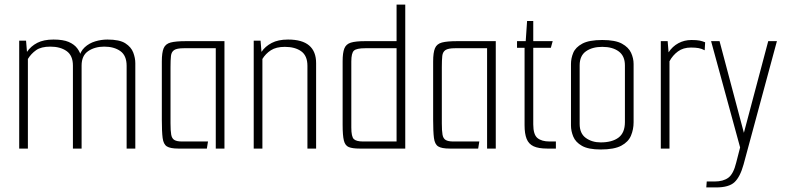

<svg xmlns="http://www.w3.org/2000/svg" viewBox="-20 -650 3434 840"><path d="M64 0V-472H94L98 -423Q115 -448 143 -462.5Q171 -477 214 -477Q256 -477 280.5 -466.5Q305 -456 318 -438.5Q331 -421 335 -402L325 -395Q331 -425 350.5 -443Q370 -461 396.5 -469Q423 -477 450 -477Q503 -477 528.5 -460.5Q554 -444 563 -420Q572 -396 572 -374V0H534V-362Q534 -407 506.5 -426.5Q479 -446 436 -446Q395 -446 366 -426.5Q337 -407 337 -363V0H299V-363Q299 -407 271.5 -426.5Q244 -446 200 -446Q160 -446 138 -430.5Q116 -415 102 -392V0Z M760 0Q725 0 710 -9.5Q695 -19 691.5 -46.5Q688 -74 688 -126V-381Q688 -420 696 -439Q704 -458 726.5 -464Q749 -470 794 -470H962V0H924V-439H784Q754 -439 742 -431Q730 -423 728 -405.5Q726 -388 726 -356V-110Q726 -78 729 -61Q732 -44 743 -37.5Q754 -31 776 -31H890L885 0Z M1090 -472H1120L1124 -423Q1140 -447 1168.5 -462Q1197 -477 1240 -477Q1302 -477 1332.5 -451Q1363 -425 1363 -374V0H1325V-362Q1325 -406 1298 -425.5Q1271 -445 1226 -445Q1188 -445 1165 -430Q1142 -415 1128 -392V0H1090Z M1553 0Q1522 0 1506 -6.5Q1490 -13 1484.5 -35Q1479 -57 1479 -104V-382Q1479 -419 1486.5 -438Q1494 -457 1515 -463.5Q1536 -470 1578 -470H1715V-630H1753V0ZM1715 -31V-439H1578Q1540 -439 1528.5 -428.5Q1517 -418 1517 -381V-92Q1517 -52 1528 -41.5Q1539 -31 1568 -31Z M1947 0Q1912 0 1897 -9.5Q1882 -19 1878.5 -46.5Q1875 -74 1875 -126V-381Q1875 -420 1883 -439Q1891 -458 1913.5 -464Q1936 -470 1981 -470H2149V0H2111V-439H1971Q1941 -439 1929 -431Q1917 -423 1915 -405.5Q1913 -388 1913 -356V-110Q1913 -78 1916 -61Q1919 -44 1930 -37.5Q1941 -31 1963 -31H2077L2072 0Z M2374 0Q2336 0 2314.5 -10Q2293 -20 2284 -42.5Q2275 -65 2275 -102V-441H2242V-470H2280L2286 -558H2313V-470H2398L2390 -441H2313V-106Q2313 -61 2331.5 -46Q2350 -31 2384 -31H2412V0Z M2608 4Q2554 4 2526 -12Q2498 -28 2488 -52.5Q2478 -77 2478 -101V-370Q2478 -395 2488 -419Q2498 -443 2527.5 -459Q2557 -475 2615 -475Q2672 -475 2701 -459Q2730 -443 2741 -419Q2752 -395 2752 -370V-115Q2752 -84 2740.5 -56.5Q2729 -29 2698 -12.5Q2667 4 2608 4ZM2608 -27Q2658 -27 2686 -48Q2714 -69 2714 -116V-364Q2714 -405 2687 -425Q2660 -445 2615 -445Q2571 -445 2543.5 -425.5Q2516 -406 2516 -364V-108Q2516 -66 2543 -46.5Q2570 -27 2608 -27Z M2871 0V-470H2901L2905 -421Q2922 -447 2948 -461Q2974 -475 3005 -475Q3028 -475 3040.5 -472.5Q3053 -470 3065 -465L3063 -430Q3050 -437 3036.5 -439.5Q3023 -442 3003 -442Q2969 -442 2946 -425Q2923 -408 2909 -382V0Z M3070 170 3072 144H3107Q3144 144 3166.5 127.5Q3189 111 3201 61L3218 -5L3091 -470H3128L3235 -67L3236 -58H3233L3234 -67L3341 -470H3379L3233 70Q3218 124 3193.5 147Q3169 170 3113 170Z"/></svg>

Font: Smooch Sans Thin Light
Style: Regular
Weight: 300
Version: Version 1.010